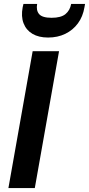

<svg xmlns="http://www.w3.org/2000/svg" viewBox="-20 -962 455 982"><path d="M23 0 147 -700H282L158 0ZM226 -770Q178 -770 146 -789Q114 -808 100.5 -843Q87 -878 96 -925L100 -942H170Q164 -909 180 -890Q196 -871 244 -871Q292 -871 315 -890Q338 -909 344 -942H415L412 -925Q404 -877 378.5 -842.5Q353 -808 314 -789Q275 -770 226 -770Z"/></svg>

Font: DM Sans 24pt
Style: Bold Italic
Weight: 700
Italic angle: -10°
Designer: Colophon Foundry, Jonny Pinhorn
Foundry: Colophon Foundry
Version: Version 4.004;gftools[0.9.30]